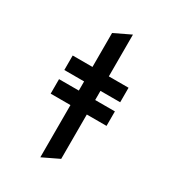

<svg xmlns="http://www.w3.org/2000/svg" viewBox="-217 -841 1051 1164"><g transform="rotate(30 308.0 -259.5)"><path d="M251 203V-328H112.5V-429.5H251V-667L365.5 -722V-429.5H503.5V-328H365.5V148ZM112.5 -162.5V-264H503.5V-162.5Z"/></g></svg>

Font: Overpass Mono Light
Style: Regular
Weight: 300
Monospace: yes
Designer: Delve Withrington, Dave Bailey
Foundry: Delve Fonts LLC
Version: Version 4.000